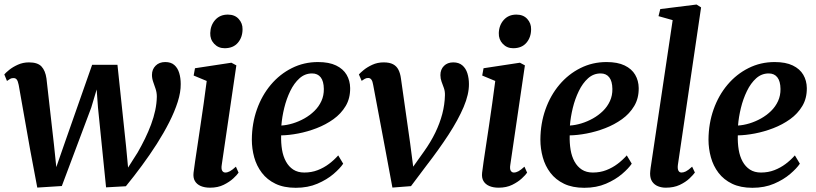

<svg xmlns="http://www.w3.org/2000/svg" viewBox="-22 -838 3690 868"><path d="M146.5 10 114.5 -160 62.5 -454Q59 -471.5 53.8 -478.2Q48.5 -485 40 -485Q30.5 -485.5 24 -481.5Q17.5 -477.5 9.5 -472L-2.5 -501.5Q3.5 -509 19.5 -522Q35.5 -535 58.8 -545.5Q82 -556 109 -556Q148.5 -556 165.8 -537.2Q183 -518.5 188 -483.5L222 -183.5L232.5 -82.5L272 -196L394.5 -545H509L548 -176L557 -80.5L600.5 -149Q618 -179.5 633.5 -211.2Q649 -243 661 -275.2Q673 -307.5 679.8 -339.2Q686.5 -371 687 -401Q687 -419.5 681.5 -436Q676 -452.5 670.5 -468Q665 -483.5 665 -499.5Q665 -524.5 681.5 -541Q698 -557.5 725 -557.5Q751 -557.5 766.2 -544Q781.5 -530.5 788.2 -508Q795 -485.5 795 -458Q795.5 -421.5 781.5 -377.5Q767.5 -333.5 743 -285.2Q718.5 -237 686.8 -187.2Q655 -137.5 619.2 -89Q583.5 -40.5 547 4L457.5 9L421 -351.5L415 -433.5L390.5 -351.5L257.5 3Z M927.5 10.5Q903 10.5 885.2 2.8Q867.5 -5 859 -19.8Q850.5 -34.5 853 -57Q855 -75 859.8 -106.8Q864.5 -138.5 870.8 -180.2Q877 -222 884.2 -270.5Q891.5 -319 898.8 -370.2Q906 -421.5 912.5 -472L853.5 -496.5L859.5 -529.5L1024 -554.5L1046.5 -542.5L980.5 -93Q977.5 -74.5 982.5 -66.2Q987.5 -58 996.5 -58Q1006.5 -58 1017.2 -63.8Q1028 -69.5 1044.5 -84.5L1056.5 -57.5Q1050 -47.5 1032.8 -31.5Q1015.5 -15.5 989.2 -2.5Q963 10.5 927.5 10.5ZM993.5 -620Q965 -620 946.2 -640Q927.5 -660 928.5 -688.5Q929.5 -724 951 -748Q972.5 -772 1008 -772Q1039.5 -772 1057.2 -752.2Q1075 -732.5 1074.5 -706Q1074.5 -669.5 1053.5 -644.8Q1032.5 -620 993.5 -620Z M1529.5 -98Q1515.5 -77 1485.8 -51.5Q1456 -26 1413 -7.5Q1370 11 1315 11Q1261.5 11 1223.5 -7.2Q1185.5 -25.5 1161.8 -56.8Q1138 -88 1127.2 -127Q1116.5 -166 1116.5 -207Q1117 -280 1139.5 -343.5Q1162 -407 1202.5 -455Q1243 -503 1297.5 -530.2Q1352 -557.5 1415.5 -557.5Q1465.5 -557.5 1497.5 -542Q1529.5 -526.5 1545 -500Q1560.5 -473.5 1561 -440Q1561.5 -393.5 1540.8 -358.8Q1520 -324 1485.5 -299.2Q1451 -274.5 1409.5 -258.5Q1368 -242.5 1326 -234.5Q1284 -226.5 1249 -226Q1248 -191.5 1253 -161.2Q1258 -131 1270.8 -107.8Q1283.5 -84.5 1304 -71.2Q1324.5 -58 1353.5 -58Q1386.5 -58 1414.2 -68.8Q1442 -79.5 1465.2 -97Q1488.5 -114.5 1507 -135.5ZM1389 -506Q1356.5 -506 1332 -484Q1307.5 -462 1290.2 -426.5Q1273 -391 1263 -350Q1253 -309 1250 -270.5Q1275 -272 1302 -280.2Q1329 -288.5 1354 -302.5Q1379 -316.5 1399.2 -336.2Q1419.5 -356 1431 -381.2Q1442.5 -406.5 1442 -436Q1441.5 -471 1427.8 -488.5Q1414 -506 1389 -506Z M1665 -454.5Q1662.5 -470.5 1657 -478Q1651.5 -485.5 1642.5 -485.5Q1633.5 -485.5 1626.5 -481.2Q1619.5 -477 1613 -472.5L1600.5 -501.5Q1606.5 -508.5 1622.2 -521.5Q1638 -534.5 1661.2 -545.2Q1684.5 -556 1712.5 -556Q1739 -556 1755 -547.5Q1771 -539 1779.2 -522.8Q1787.5 -506.5 1790.5 -484L1832 -192L1851.5 -42L1816.5 -43L1894 -152Q1925.5 -196 1946 -238.5Q1966.5 -281 1977.5 -323Q1988.5 -365 1989.5 -407.5Q1990 -425 1984.8 -439.8Q1979.5 -454.5 1974.2 -468.8Q1969 -483 1969 -498.5Q1969 -524 1985 -540Q2001 -556 2027 -556Q2052.5 -556 2068.2 -542.5Q2084 -529 2091 -506.5Q2098 -484 2098 -458Q2098.5 -412 2074 -354.2Q2049.5 -296.5 2005.8 -229.2Q1962 -162 1904 -87L1836 3.5L1752 10L1719.5 -165Z M2232 10.5Q2207.5 10.5 2189.8 2.8Q2172 -5 2163.5 -19.8Q2155 -34.5 2157.5 -57Q2159.5 -75 2164.2 -106.8Q2169 -138.5 2175.2 -180.2Q2181.5 -222 2188.8 -270.5Q2196 -319 2203.2 -370.2Q2210.5 -421.5 2217 -472L2158 -496.5L2164 -529.5L2328.5 -554.5L2351 -542.5L2285 -93Q2282 -74.5 2287 -66.2Q2292 -58 2301 -58Q2311 -58 2321.8 -63.8Q2332.5 -69.5 2349 -84.5L2361 -57.5Q2354.5 -47.5 2337.2 -31.5Q2320 -15.5 2293.8 -2.5Q2267.5 10.5 2232 10.5ZM2298 -620Q2269.5 -620 2250.8 -640Q2232 -660 2233 -688.5Q2234 -724 2255.5 -748Q2277 -772 2312.5 -772Q2344 -772 2361.8 -752.2Q2379.5 -732.5 2379 -706Q2379 -669.5 2358 -644.8Q2337 -620 2298 -620Z M2834 -98Q2820 -77 2790.2 -51.5Q2760.5 -26 2717.5 -7.5Q2674.5 11 2619.5 11Q2566 11 2528 -7.2Q2490 -25.5 2466.2 -56.8Q2442.5 -88 2431.8 -127Q2421 -166 2421 -207Q2421.5 -280 2444 -343.5Q2466.5 -407 2507 -455Q2547.5 -503 2602 -530.2Q2656.5 -557.5 2720 -557.5Q2770 -557.5 2802 -542Q2834 -526.5 2849.5 -500Q2865 -473.5 2865.5 -440Q2866 -393.5 2845.2 -358.8Q2824.5 -324 2790 -299.2Q2755.5 -274.5 2714 -258.5Q2672.5 -242.5 2630.5 -234.5Q2588.5 -226.5 2553.5 -226Q2552.5 -191.5 2557.5 -161.2Q2562.5 -131 2575.2 -107.8Q2588 -84.5 2608.5 -71.2Q2629 -58 2658 -58Q2691 -58 2718.8 -68.8Q2746.5 -79.5 2769.8 -97Q2793 -114.5 2811.5 -135.5ZM2693.5 -506Q2661 -506 2636.5 -484Q2612 -462 2594.8 -426.5Q2577.5 -391 2567.5 -350Q2557.5 -309 2554.5 -270.5Q2579.5 -272 2606.5 -280.2Q2633.5 -288.5 2658.5 -302.5Q2683.5 -316.5 2703.8 -336.2Q2724 -356 2735.5 -381.2Q2747 -406.5 2746.5 -436Q2746 -471 2732.2 -488.5Q2718.5 -506 2693.5 -506Z M3042.5 -92Q3040.5 -75 3045 -66.5Q3049.5 -58 3059 -58Q3068 -58 3078.8 -63.2Q3089.5 -68.5 3107 -84.5L3119.5 -58Q3112 -47.5 3095 -31.2Q3078 -15 3051.2 -2.2Q3024.5 10.5 2987.5 10.5Q2969 10.5 2952.8 4Q2936.5 -2.5 2926.8 -16.5Q2917 -30.5 2917 -53.5Q2917 -58.5 2917.8 -65.5Q2918.5 -72.5 2919.5 -80Q2920.5 -87.5 2921.5 -93L3019 -747L2955 -765L2963 -797L3127 -817.5L3147.5 -804.5Z M3594 -98Q3580 -77 3550.2 -51.5Q3520.5 -26 3477.5 -7.5Q3434.5 11 3379.5 11Q3326 11 3288 -7.2Q3250 -25.5 3226.2 -56.8Q3202.5 -88 3191.8 -127Q3181 -166 3181 -207Q3181.5 -280 3204 -343.5Q3226.5 -407 3267 -455Q3307.5 -503 3362 -530.2Q3416.5 -557.5 3480 -557.5Q3530 -557.5 3562 -542Q3594 -526.5 3609.5 -500Q3625 -473.5 3625.5 -440Q3626 -393.5 3605.2 -358.8Q3584.5 -324 3550 -299.2Q3515.5 -274.5 3474 -258.5Q3432.5 -242.5 3390.5 -234.5Q3348.5 -226.5 3313.5 -226Q3312.5 -191.5 3317.5 -161.2Q3322.5 -131 3335.2 -107.8Q3348 -84.5 3368.5 -71.2Q3389 -58 3418 -58Q3451 -58 3478.8 -68.8Q3506.5 -79.5 3529.8 -97Q3553 -114.5 3571.5 -135.5ZM3453.5 -506Q3421 -506 3396.5 -484Q3372 -462 3354.8 -426.5Q3337.5 -391 3327.5 -350Q3317.5 -309 3314.5 -270.5Q3339.5 -272 3366.5 -280.2Q3393.5 -288.5 3418.5 -302.5Q3443.5 -316.5 3463.8 -336.2Q3484 -356 3495.5 -381.2Q3507 -406.5 3506.5 -436Q3506 -471 3492.2 -488.5Q3478.5 -506 3453.5 -506Z"/></svg>

Font: Merriweather 48pt SemiBold
Style: Italic
Weight: 600
Italic angle: -7.8°
Designer: Eben Sorkin
Foundry: Eben Sorkin
Version: Version 2.101